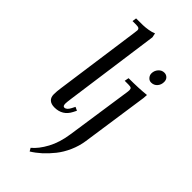

<svg xmlns="http://www.w3.org/2000/svg" viewBox="-322 -807 1170 1170"><g transform="rotate(45 263.0 -221.5)"><path d="M204.1 283.2Q242.2 252 274.2 192.9Q306.2 133.8 317.9 51.8L378.9 -363.8Q381.8 -380.9 381.8 -391.1Q381.8 -402.8 375.7 -407Q369.6 -411.1 352.1 -411.1H320.8L326.2 -439Q415 -439 478 -445.8L476.1 -418L413.1 16.1Q405.8 65.4 385.3 111.8Q364.7 158.2 336.2 193.8Q307.6 229.5 277.6 256.6Q247.6 283.7 215.8 303.2ZM403.8 -558.1Q403.8 -581.5 419.2 -599.4Q434.6 -617.2 457 -617.2Q473.1 -617.2 484.6 -606.2Q496.1 -595.2 496.1 -576.2Q496.1 -551.3 481 -534.2Q465.8 -517.1 441.9 -517.1Q425.8 -517.1 414.8 -529.8Q403.8 -542.5 403.8 -558.1ZM73.2 -47.9Q73.2 -71.8 78.1 -105L155.8 -662.1Q158.2 -681.6 158.2 -683.1Q158.2 -693.4 151.4 -697.8Q144.5 -702.1 127 -702.1H97.2L101.1 -729Q141.6 -729 160.6 -729.5Q179.7 -730 204.1 -733.9Q228.5 -737.8 247.1 -746.1L252.9 -717.8L168 -104Q163.1 -68.8 163.1 -58.1Q163.1 -35.2 175.8 -35.2Q194.8 -35.2 210 -64.9L221.2 -86.9L244.1 -76.2L232.9 -54.2Q201.7 6.8 132.8 6.8Q104 6.8 88.6 -7.1Q73.2 -21 73.2 -47.9Z"/></g></svg>

Font: Dihjauti S
Style: Bold Italic
Weight: 700
Italic angle: -9°
Designer: T. Christopher White
Version: Version 3.0.0